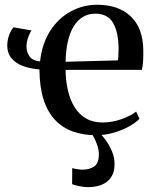

<svg xmlns="http://www.w3.org/2000/svg" viewBox="-20 -558 646 808"><path d="M384 11Q330.5 11 287 -4.5Q243.5 -20 212 -53Q180.5 -86 163.5 -138.8Q146.5 -191.5 146 -266Q108 -268.5 77 -280Q46 -291.5 28.2 -313Q10.5 -334.5 10.5 -366.5Q10.5 -381.5 14.2 -396.5Q18 -411.5 24.2 -424Q30.5 -436.5 37 -443L112.5 -430Q105.5 -420 98.5 -400.5Q91.5 -381 91.5 -361.5Q91.5 -340.5 103.5 -321.8Q115.5 -303 148.5 -299.5Q157 -374.5 191.2 -428Q225.5 -481.5 277.5 -509.8Q329.5 -538 389 -538Q478.5 -538 530 -489.2Q581.5 -440.5 583 -348.5Q583.5 -318 582 -298Q580.5 -278 577 -264H256Q256.5 -217.5 266 -177Q275.5 -136.5 294.2 -106.5Q313 -76.5 342.2 -59.5Q371.5 -42.5 412 -42.5Q451.5 -42.5 491 -56.5Q530.5 -70.5 553 -88.5L567 -58Q550 -40.5 521 -24.8Q492 -9 456.5 1Q421 11 384 11ZM256 -298 476.5 -304Q478 -315 478.2 -327.2Q478.5 -339.5 479 -350.5Q479 -420.5 456.5 -460.5Q434 -500.5 381 -500.5Q352 -500.5 329 -486.8Q306 -473 290 -446.8Q274 -420.5 265.5 -383Q257 -345.5 256 -298ZM351 229.5Q334.5 229.5 315.2 225.8Q296 222 283.5 217L284 149.5Q294 152.5 306.5 154.2Q319 156 327.5 156Q356 156 376 142.8Q396 129.5 396 92Q396 74.5 390.5 56.8Q385 39 377.2 23.8Q369.5 8.5 361.5 -1L382.5 -6L396.5 -1Q409 10 424.2 30.8Q439.5 51.5 451 78.2Q462.5 105 462 134.5Q462 166 448 187.2Q434 208.5 409.2 219Q384.5 229.5 351 229.5Z"/></svg>

Font: Merriweather 96pt
Style: Regular
Weight: 400
Version: Version 2.100